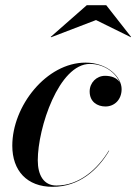

<svg xmlns="http://www.w3.org/2000/svg" viewBox="-20 -712 526 742"><path d="M351 -634.5 486 -568 486.5 -569.5 390.5 -692H315.5L176 -569.5L177.5 -568ZM402 -129.5 400.5 -130C357.5 -59 287 5 198 5C149 5 126 -35 126 -92.5C126 -218 207.5 -465 327.5 -465C382.5 -465 428 -430.5 443 -393C432.5 -411.5 409.5 -419 386 -419C353 -419 326.5 -392.5 326.5 -358.5C326.5 -318.5 356 -300.5 387.5 -300.5C422.5 -300.5 450 -327 450 -367.5C450 -414 396 -470 310.5 -470C159.5 -470 27.5 -302.5 27.5 -149C27.5 -52.5 84 10 183.5 10C287 10 359 -56.5 402 -129.5Z"/></svg>

Font: Bodoni* 96pt Medium
Style: Italic
Weight: 500
Italic angle: -13°
Version: Version 2.3